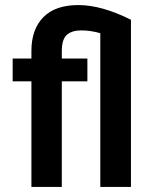

<svg xmlns="http://www.w3.org/2000/svg" viewBox="-20 -738 602 758"><path d="M325 -417H224V0H104V-417H30V-507H104V-537Q104 -622 151 -670Q198 -718 289.5 -718Q381 -718 497 -660V0H376V-607Q337 -618 300.5 -618Q264 -618 244 -600.5Q224 -583 224 -536V-507H325Z"/></svg>

Font: Hind Colombo SemiBold
Style: Regular
Weight: 600
Designer: Jyotish Sonowal, Aditi Pimprikar
Foundry: Indian Type Foundry
Version: Version 1.000;PS 1.0;hotconv 1.0.86;makeotf.lib2.5.63406; tt